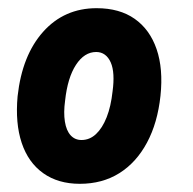

<svg xmlns="http://www.w3.org/2000/svg" viewBox="-20 -448 472 469"><path d="M175 1Q122 1 85.5 -25Q49 -51 33 -99Q17 -147 23 -213Q34 -313 85.5 -370.5Q137 -428 216 -428Q272 -428 309 -402Q346 -376 362.5 -328Q379 -280 372 -214Q365 -148 339 -99.5Q313 -51 271.5 -25Q230 1 175 1ZM179 -106Q199 -106 214.5 -120.5Q230 -135 240.5 -161.5Q251 -188 255 -225Q258 -247 257 -265Q256 -283 250.5 -295.5Q245 -308 236 -314.5Q227 -321 215 -321Q186 -321 165.5 -289.5Q145 -258 139 -202Q135 -173 138.5 -151Q142 -129 152.5 -117.5Q163 -106 179 -106Z"/></svg>

Font: Edu SA Beginner
Style: Bold
Weight: 700
Version: Version 1.003